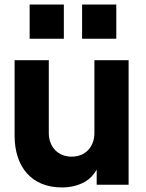

<svg xmlns="http://www.w3.org/2000/svg" viewBox="-20 -810 639 842"><path d="M260 -640V-790H110V-640ZM490 -640V-790H340V-640ZM251 12C289 12 322 4 351 -12C374 -25 391 -43 404 -66V0H544V-546H394V-227C394 -165 354 -123 294 -123C235 -123 194 -165 194 -227V-546H44V-215C44 -79 118 12 251 12Z"/></svg>

Font: Plus Jakarta Sans ExtraBold
Style: Regular
Weight: 800
Designer: Gumpita Rahayu
Foundry: Tokotype
Version: Version 2.071;gftools[0.9.30]